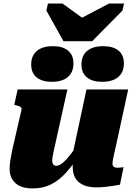

<svg xmlns="http://www.w3.org/2000/svg" viewBox="-20 -1045 746 1077"><path d="M336 -814H497L667 -986L676 -1025H591L384 -916H481L331 -1025H249L240 -986ZM282 -201Q278 -183 275.5 -169Q273 -155 273 -143Q273 -135 275.5 -128.5Q278 -122 283 -118.5Q288 -115 296 -115Q312 -115 332.5 -132Q353 -149 376 -179Q399 -209 424 -247V-172Q387 -117 349 -75Q311 -33 266 -10.5Q221 12 162 12Q99 12 66.5 -18Q34 -48 34 -97Q34 -120 38 -146Q42 -172 49 -205L101 -431Q102 -437 98.5 -441.5Q95 -446 87.5 -449Q80 -452 69 -455L60 -457L79 -543H358ZM632 -234Q625 -204 620.5 -183.5Q616 -163 613.5 -149.5Q611 -136 611 -128Q611 -115 618 -109.5Q625 -104 639 -104Q649 -104 658 -105.5Q667 -107 673 -107L653 -9Q636 -6 614.5 -2.5Q593 1 569 3.5Q545 6 520 6Q458 6 423 -22.5Q388 -51 388 -108Q388 -112 388 -117Q388 -122 388 -129Q388 -136 388 -145L377 -132L465 -543H699ZM271 -586Q329 -586 360.5 -613Q392 -640 392 -689Q392 -736 362 -761Q332 -786 277 -786Q219 -786 187 -759.5Q155 -733 155 -683Q155 -636 185.5 -611Q216 -586 271 -586ZM553 -586Q611 -586 643 -613Q675 -640 675 -689Q675 -736 645 -761Q615 -786 559 -786Q501 -786 469 -759.5Q437 -733 437 -683Q437 -636 467.5 -611Q498 -586 553 -586Z"/></svg>

Font: Roboto Serif 20pt Black
Style: Italic
Weight: 900
Italic angle: -10°
Version: Version 1.008